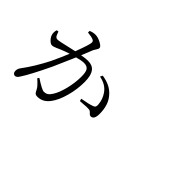

<svg xmlns="http://www.w3.org/2000/svg" viewBox="-68 -1180 1636 1636"><g transform="rotate(45 750.0 -362.0)"><path d="M139.6 5.9Q128.9 5.9 120.6 -3.4Q112.3 -12.7 112.3 -28.3Q112.3 -51.8 127 -72.3Q201.2 -170.9 268.6 -303.7Q303.7 -377.9 336.9 -458Q293 -444.3 253.9 -427.7Q241.2 -422.9 223.6 -414.1Q195.3 -401.4 179.7 -401.4Q162.1 -401.4 141.1 -423.3Q120.1 -445.3 115.2 -467.8Q108.4 -491.2 117.2 -521.5L134.8 -524.4Q135.7 -521.5 138.7 -514.6Q146.5 -492.2 152.3 -483.4Q162.1 -469.7 177.7 -469.7Q198.2 -469.7 291 -492.2Q335 -502 355.5 -506.8Q403.3 -633.8 403.3 -658.2Q403.3 -675.8 388.7 -681.6Q371.1 -691.4 319.3 -696.3V-715.8Q348.6 -728.5 377.9 -728.5Q407.2 -728.5 444.8 -709Q482.4 -689.5 482.4 -671.9Q482.4 -660.2 468.8 -640.6Q459 -627 455.1 -617.2Q447.3 -598.6 423.8 -539.1Q418 -525.4 415 -517.6Q459 -526.4 490.2 -526.4Q543.9 -526.4 569.3 -493.2Q597.7 -457 597.7 -377Q597.7 -290 574.2 -204.1Q549.8 -114.3 510.7 -63.5Q466.8 -3.9 401.4 -3.9Q380.9 -3.9 371.1 -13.7Q364.3 -20.5 352.5 -44.9Q342.8 -67.4 289.1 -115.2L299.8 -129.9Q386.7 -73.2 409.2 -73.2Q431.6 -73.2 447.3 -83Q464.8 -94.7 481.4 -122.1Q505.9 -161.1 525.4 -234.4Q545.9 -315.4 545.9 -391.6Q545.9 -444.3 532.2 -465.8Q516.6 -489.3 479.5 -489.3Q449.2 -489.3 397.5 -474.6Q356.4 -378.9 311.5 -278.3Q223.6 -93.8 176.8 -23.4Q159.2 5.9 139.6 5.9ZM841.8 -207Q828.1 -207 815.9 -221.7Q803.7 -236.3 791 -238.3Q770.5 -242.2 683.6 -234.4L677.7 -256.8Q754.9 -269.5 793.9 -284.2Q808.6 -290 812.5 -298.3Q816.4 -306.6 815.4 -325.2Q810.5 -383.8 778.3 -429.7Q738.3 -488.3 657.2 -502.9L668 -525.4Q770.5 -510.7 823.2 -447.3Q879.9 -385.7 879.9 -276.4Q879.9 -208 841.8 -207Z"/></g></svg>

Font: Bpmf GenRyu Min R
Style: R
Weight: 400
Foundry: But Ko
Version: Version 1.320